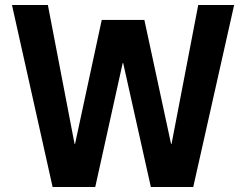

<svg xmlns="http://www.w3.org/2000/svg" viewBox="-20 -750 987 770"><path d="M191 0 28 -730H172L279 -173H281L388 -670H559L666 -173H668L775 -730H919L755 0H585L474 -497H472L362 0Z"/></svg>

Font: M PLUS 1
Style: Bold
Weight: 700
Designer: Coji Morishita
Foundry: UNDERFOREST DESIGN
Version: Version 1.001